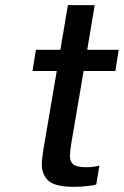

<svg xmlns="http://www.w3.org/2000/svg" viewBox="-20 -720 480 744"><path d="M256 -163Q251 -131 251 -115Q251 -93 264.5 -82.5Q278 -72 314 -72Q339 -72 365 -78L353 -5Q345 -2 318.5 1Q292 4 267 4Q196 4 169 -18.5Q142 -41 142 -85Q142 -100 148 -140L200 -445H106L119 -527H214L243 -700H347L318 -527H440L427 -445H304Z"/></svg>

Font: Be Vietnam Medium
Style: Italic
Weight: 500
Italic angle: -9.444°
Designer: Gabriel Lam
Foundry: TypeRant
Version: Version 3.000